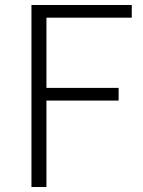

<svg xmlns="http://www.w3.org/2000/svg" viewBox="-20 -749 572 769"><path d="M106 0V-729H507.8V-678.2H166V-397H455.1V-346.2H166V0Z"/></svg>

Font: Source Han Sans CN Light
Style: Regular
Weight: 300
Designer: Ryoko NISHIZUKA  (kana, bopomofo & ideographs); Paul D. Hunt (Latin, Greek & Cyrillic); Sandoll Communications , Soo-you
Foundry: Adobe
Version: Version 2.000;hotconv 1.0.107;makeotfexe 2.5.65593